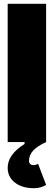

<svg xmlns="http://www.w3.org/2000/svg" viewBox="-20 -740 280 1000"><path d="M20 -720.2H220.2V0Q174.8 20.5 152.8 44.2Q130.9 67.9 130.9 99.1Q130.9 107.4 137 113.8Q143.1 120.1 154.8 120.1Q166.5 120.1 178.2 112.8L220.2 223.1Q191.9 240.2 157.2 240.2Q95.2 240.2 57.6 210.9Q20 181.6 20 133.8Q20 64.9 107.9 9.8V0H20Z"/></svg>

Font: Mikodacs
Style: Regular
Weight: 400
Designer: gluk (gluksza@wp.pl)
Foundry: gluk (gluksza@wp.pl)
Version: Version 0.28